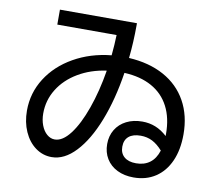

<svg xmlns="http://www.w3.org/2000/svg" viewBox="-83 -833 1103 964"><g transform="rotate(10 469.0 -351.0)"><path d="M497.1 -111.3Q497.1 -152.8 516.6 -185.1Q536.1 -217.3 571.3 -235.1Q606.4 -252.9 652.3 -252.9Q688 -252.9 719.2 -240.5Q750.5 -228 779.3 -201.7V-211.9Q779.3 -293.5 749 -351.6Q718.8 -409.7 660.9 -441.9Q603 -474.1 520.5 -478Q499 -338.9 456.3 -230Q413.6 -121.1 355.7 -59.6Q297.9 2 233.4 2Q188 2 150.9 -25.1Q113.8 -52.2 92.5 -100.1Q71.3 -147.9 71.3 -207Q71.3 -296.9 119.1 -372.1Q167 -447.3 251.5 -495.1Q335.9 -543 441.9 -553.7Q447.3 -608.4 448.7 -658.2H146.5V-734.4H539.1V-725.6Q539.1 -637.7 530.3 -555.7Q633.8 -549.8 709.5 -508.3Q785.2 -466.8 825.7 -394Q866.2 -321.3 866.2 -224.6Q866.2 -146.5 840.6 -88.9Q814.9 -31.2 767.6 0Q720.2 31.2 656.2 31.2Q608.9 31.2 572.8 13.4Q536.6 -4.4 516.8 -36.9Q497.1 -69.3 497.1 -111.3ZM233.4 -87.9Q273.4 -87.9 312.3 -138.9Q351.1 -189.9 382.3 -278.1Q413.6 -366.2 431.2 -473.6Q350.6 -462.4 287.6 -425Q224.6 -387.7 189.5 -331.1Q154.3 -274.4 154.3 -207Q154.3 -173.8 164.8 -146.5Q175.3 -119.1 193.6 -103.5Q211.9 -87.9 233.4 -87.9ZM656.2 -41Q698.2 -41 726.6 -62.3Q754.9 -83.5 768.1 -125.5Q742.7 -154.3 715.8 -168Q689 -181.6 656.2 -181.6Q616.7 -181.6 595.5 -163.6Q574.2 -145.5 574.2 -111.3Q574.2 -78.1 595.7 -59.6Q617.2 -41 656.2 -41Z"/></g></svg>

Font: Pretendard JP Medium
Style: Regular
Weight: 500
Designer: Base glyphs from Inter by Rasmus Andersson; Hangeul glyphs from Noto Sans CJK(Source Han Sans) by Jang Soo-young and Kan
Foundry: Kil Hyung-jin
Version: Version 1.309